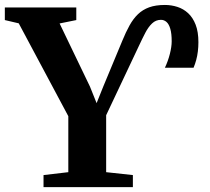

<svg xmlns="http://www.w3.org/2000/svg" viewBox="-39 -774 867 794"><path d="M141 0V-50L243.5 -62V-293.5L38.5 -677.5L-19 -691V-743H276.5V-691L207.5 -677L333 -416L360.5 -347.5L388 -416L467 -606Q481.5 -641.5 496.8 -669Q512 -696.5 531.5 -715.2Q551 -734 578 -743.8Q605 -753.5 643 -753.5Q669.5 -753.5 694.5 -745.5Q719.5 -737.5 739 -719.5Q758.5 -701.5 770 -672Q781.5 -642.5 781.5 -599.5Q781.5 -579.5 779.2 -561.2Q777 -543 772.5 -526.2Q768 -509.5 761.5 -494H643Q656 -521.5 663.5 -551.2Q671 -581 671 -603Q671 -635.5 665.2 -655Q659.5 -674.5 649.5 -683.2Q639.5 -692 626.5 -692Q605.5 -692 590 -677.2Q574.5 -662.5 562 -638.5Q549.5 -614.5 536.5 -586.5L400 -297.5V-62L510.5 -50V0Z"/></svg>

Font: Merriweather 48pt
Style: Bold
Weight: 700
Version: Version 2.100